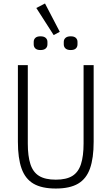

<svg xmlns="http://www.w3.org/2000/svg" viewBox="-20 -1073 642 1105"><path d="M83 -698H140V-247Q140 -175 155 -128.5Q170 -82 205 -60.5Q240 -39 301 -39Q362 -39 396.5 -60.5Q431 -82 446 -128.5Q461 -175 461 -247V-698H519V-257Q519 -163 498 -103.5Q477 -44 429.5 -16Q382 12 301 12Q220 12 172.5 -16Q125 -44 104 -103.5Q83 -163 83 -257ZM289 -871 189 -1027 239 -1053 324 -890ZM213 -785Q193 -785 183.5 -794Q174 -803 174 -818V-832Q174 -846 183.5 -855Q193 -864 213 -864Q233 -864 243 -855Q253 -846 253 -832V-818Q253 -803 243 -794Q233 -785 213 -785ZM387 -785Q367 -785 357 -794Q347 -803 347 -818V-832Q347 -846 357 -855Q367 -864 387 -864Q407 -864 416.5 -855Q426 -846 426 -832V-818Q426 -803 416.5 -794Q407 -785 387 -785Z"/></svg>

Font: IBM Plex Sans Condensed Light
Style: Regular
Weight: 300
Width: 3
Designer: Mike Abbink, Paul van der Laan, Pieter van Rosmalen
Foundry: Bold Monday
Version: Version 3.201